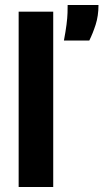

<svg xmlns="http://www.w3.org/2000/svg" viewBox="-20 -752 416 772"><path d="M55 0V-705H194V0ZM237 -589Q244 -626 247.5 -653.5Q251 -681 251.5 -700Q252 -719 252 -732H376Q376 -688 364.5 -652.5Q353 -617 339 -589Z"/></svg>

Font: Bricolage Grotesque 24pt SemiCondensed
Style: Bold
Weight: 700
Width: 4
Designer: Mathieu Triay
Foundry: Atelier Triay
Version: Version 1.001;gftools[0.9.33.dev8+g029e19f]